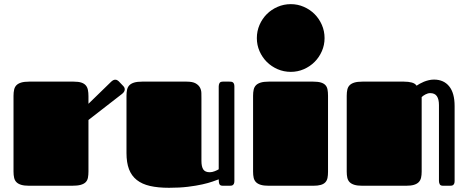

<svg xmlns="http://www.w3.org/2000/svg" viewBox="-20 -892 2248 922"><path d="M44.9 -432.1Q44.9 -448.7 47.9 -461.7Q50.8 -474.6 59.1 -482.9Q67.4 -491.2 82 -495.6Q96.7 -500 120.1 -500H334Q356.4 -500 370.1 -495.6Q383.8 -491.2 391.6 -482.4Q399.4 -473.6 402.1 -460.4Q404.8 -447.3 404.8 -429.7V-393.6L513.2 -499Q523.9 -509.3 533.2 -509.3Q538.6 -509.3 542.7 -507.1Q546.9 -504.9 549.8 -502L571.8 -479Q579.1 -471.7 579.1 -462.9Q579.1 -457.5 575.9 -451.9Q572.8 -446.3 565.9 -440.9L404.8 -315.9V-68.8Q404.8 -51.8 402.3 -38.8Q399.9 -25.9 391.6 -17.3Q383.3 -8.8 367.7 -4.4Q352.1 0 325.2 0H120.1Q96.7 0 82 -4.4Q67.4 -8.8 59.1 -17.1Q50.8 -25.4 47.9 -38.1Q44.9 -50.8 44.9 -67.9Z M947.3 -119.1Q947.3 -91.3 956.3 -78.1Q965.3 -64.9 987.3 -64.9Q998.5 -64.9 1011 -69.8Q1023.4 -74.7 1030.3 -79.1V-477.1Q1030.3 -485.4 1033.9 -492.7Q1037.6 -500 1050.3 -500H1081.5Q1085.9 -500 1090.3 -499.5Q1094.7 -499 1097.9 -496.8Q1101.1 -494.6 1103.3 -490Q1105.5 -485.4 1105.5 -477.1V-22.9Q1105.5 -14.6 1103.3 -10Q1101.1 -5.4 1097.9 -3.2Q1094.7 -1 1090.3 -0.5Q1085.9 0 1081.5 0H1050.3Q1037.6 0 1033.9 -7.3Q1030.3 -14.6 1030.3 -30.8Q1019.5 -26.9 1000.2 -20Q981 -13.2 951.7 -6.6Q922.4 0 882.6 4.9Q842.8 9.8 791.5 9.8Q738.8 9.8 700.4 1Q662.1 -7.8 637 -27.6Q611.8 -47.4 599.6 -79.1Q587.4 -110.8 587.4 -157.2V-432.1Q587.4 -448.7 590.3 -461.7Q593.3 -474.6 601.6 -482.9Q609.9 -491.2 624.5 -495.6Q639.2 -500 662.6 -500H876.5Q904.8 -500 919.4 -491.7Q934.1 -483.4 940.4 -471.2Q946.8 -459 947 -444.8Q947.3 -430.7 947.3 -418.9Z M1195.3 -432.1Q1195.3 -448.7 1198.2 -461.7Q1201.2 -474.6 1209.5 -482.9Q1217.8 -491.2 1232.4 -495.6Q1247.1 -500 1270.5 -500H1484.4Q1506.8 -500 1520.8 -495.8Q1534.7 -491.7 1542.5 -483.4Q1550.3 -475.1 1552.7 -462.4Q1555.2 -449.7 1555.2 -432.1V-66.9Q1555.2 -50.3 1552.7 -37.8Q1550.3 -25.4 1542.5 -16.8Q1534.7 -8.3 1520.8 -4.2Q1506.8 0 1484.4 0H1270.5Q1247.1 0 1232.4 -4.4Q1217.8 -8.8 1209.5 -17.1Q1201.2 -25.4 1198.2 -38.1Q1195.3 -50.8 1195.3 -67.9ZM1213.4 -709Q1213.4 -742.7 1226.3 -772.5Q1239.3 -802.2 1261.2 -824.2Q1283.2 -846.2 1313 -859.1Q1342.8 -872.1 1376.5 -872.1Q1409.7 -872.1 1439.2 -859.1Q1468.8 -846.2 1490.7 -824.2Q1512.7 -802.2 1525.6 -772.5Q1538.6 -742.7 1538.6 -709Q1538.6 -675.8 1525.6 -646.2Q1512.7 -616.7 1490.7 -594.7Q1468.8 -572.8 1439.2 -559.8Q1409.7 -546.9 1376.5 -546.9Q1342.8 -546.9 1313 -559.8Q1283.2 -572.8 1261.2 -594.7Q1239.3 -616.7 1226.3 -646.2Q1213.4 -675.8 1213.4 -709Z M1645 -432.1Q1645 -448.7 1647.9 -461.7Q1650.9 -474.6 1659.2 -482.9Q1667.5 -491.2 1682.1 -495.6Q1696.8 -500 1720.2 -500H1919.9Q1941.9 -500 1957.8 -495.6Q1973.6 -491.2 1980.5 -480.5Q1986.8 -484.9 1995.8 -490Q2004.9 -495.1 2015.6 -499.5Q2026.4 -503.9 2038.6 -506.8Q2050.8 -509.8 2064 -509.8Q2110.8 -509.8 2137 -477.5Q2163.1 -445.3 2163.1 -382.8V-22.9Q2163.1 -14.6 2160.9 -10Q2158.7 -5.4 2155.5 -3.2Q2152.3 -1 2147.9 -0.5Q2143.6 0 2139.2 0H2107.9Q2095.2 0 2091.6 -7.3Q2087.9 -14.6 2087.9 -22.9V-387.7Q2087.9 -415.5 2077.9 -430.2Q2067.9 -444.8 2045.9 -444.8Q2034.7 -444.8 2023.2 -438.7Q2011.7 -432.6 2004.9 -425.8V-68.4Q2004.9 -51.3 2002 -38.6Q1999 -25.9 1990.7 -17.3Q1982.4 -8.8 1967.8 -4.4Q1953.1 0 1929.7 0H1720.2Q1696.8 0 1682.1 -4.4Q1667.5 -8.8 1659.2 -17.1Q1650.9 -25.4 1647.9 -38.1Q1645 -50.8 1645 -67.9Z"/></svg>

Font: Fascinate
Style: Regular
Weight: 900
Designer: Astigmatic (AOETI)
Foundry: Astigmatic (AOETI)
Version: Version 1.000